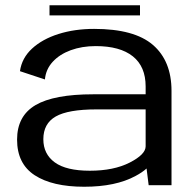

<svg xmlns="http://www.w3.org/2000/svg" viewBox="-20 -705 746 731"><path d="M546 0 538 -63.5Q521.5 -48.5 496 -35Q420.5 6 300.5 6Q179.5 6 112.2 -37.8Q45 -81.5 45 -173.5Q45 -263.5 115.2 -304.8Q185.5 -346 335 -346H534.5V-376Q534.5 -451.5 485.8 -490.5Q437 -529.5 344.5 -529.5Q292 -529.5 249.2 -513.8Q206.5 -498 180.5 -469.5Q154.5 -441 151 -402.5L56 -434Q63 -484 102 -520Q141 -556 202.5 -575.5Q264 -595 338.5 -595Q491.5 -595 562.2 -534Q633 -473 633 -359V0ZM534.5 -148V-288.5H347.5Q239.5 -288.5 192.2 -261.5Q145 -234.5 145 -175Q145 -118.5 188.5 -86.8Q232 -55 322 -55Q413 -55 473.8 -86Q534.5 -117 534.5 -148ZM168.5 -646.5V-685H513V-646.5Z"/></svg>

Font: Anybody ExtraExpanded
Style: Regular
Weight: 400
Width: 8
Designer: Tyler Finck
Foundry: Etcetera Type Company
Version: Version 1.010; ttfautohint (v1.8.3) -l 8 -r 50 -G 200 -x 14 